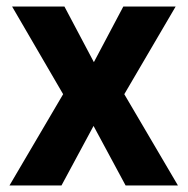

<svg xmlns="http://www.w3.org/2000/svg" viewBox="-20 -567 574 587"><path d="M173 -279 17 -547H177L267 -377L357 -547H517L360 -279L524 0H364L266 -182L168 0H9Z"/></svg>

Font: Noto Sans Khmer UI SemiCondensed
Style: Bold
Weight: 700
Width: 4
Designer: Danh Hong and the Monotype Design Team
Foundry: Monotype Imaging Inc.
Version: Version 2.002; ttfautohint (v1.8.4.7-5d5b)